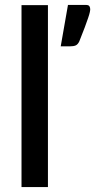

<svg xmlns="http://www.w3.org/2000/svg" viewBox="-20 -761 387 781"><path d="M175 -740V0H67.5V-740ZM328.5 -741Q341 -741 344 -735.2Q347 -729.5 347 -723.5Q347 -719 345.2 -710.8Q343.5 -702.5 338.5 -688Q333.5 -673.5 325 -650.2Q316.5 -627 302.5 -592.5Q296.5 -580 287.8 -576.2Q279 -572.5 264.5 -572.5H227L256.5 -741Z"/></svg>

Font: Lato 2
Style: Regular
Weight: 600
Designer: Lukasz Dziedzic with Adam Twardoch and Botio Nikoltchev
Foundry: tyPoland Lukasz Dziedzic
Version: Version 2.015; 2015-08-06; http://www.latofonts.com/